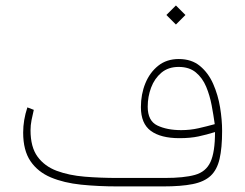

<svg xmlns="http://www.w3.org/2000/svg" viewBox="-20 -668 877 688"><path d="M610.4 -648.4 644.5 -614.3 610.4 -580.1 576.2 -614.3ZM750.5 -194.8Q720.7 -185.5 691.4 -179.2Q662.1 -172.9 623 -172.9Q556.2 -172.9 520.5 -199Q484.9 -225.1 484.9 -284.2Q484.9 -330.1 500.7 -369.1Q516.6 -408.2 546.9 -432.4Q577.1 -456.5 620.6 -456.5Q666.5 -456.5 696.5 -431.6Q726.6 -406.7 743.9 -367.4Q761.2 -328.1 768.6 -283.4Q775.9 -238.8 775.9 -198.7Q775.9 -137.7 766.8 -98.6Q757.8 -59.6 734.9 -38.1Q711.9 -16.6 670.4 -8.3Q628.9 0 564.5 0H402.3Q332 0 270.5 -6.3Q209 -12.7 162.4 -32.2Q115.7 -51.8 89.4 -90.3Q63 -128.9 63 -192.9Q63 -237.8 78.1 -283.2L101.1 -274.4Q96.7 -255.9 93 -237.5Q89.4 -219.2 89.4 -201.2Q89.4 -141.1 114.5 -106.7Q139.6 -72.3 183.3 -55.9Q227.1 -39.6 283.4 -34.9Q339.8 -30.3 402.3 -30.3H570.3Q639.2 -30.3 678.5 -41.3Q717.8 -52.2 734.1 -87.4Q750.5 -122.6 750.5 -194.8ZM629.4 -201.7Q661.6 -201.7 691.4 -208.5Q721.2 -215.3 749.5 -223.1Q745.1 -254.9 738.5 -290.3Q731.9 -325.7 718.8 -357.2Q705.6 -388.7 681.9 -408.4Q658.2 -428.2 620.1 -428.2Q583 -428.2 558.3 -407.5Q533.7 -386.7 521.5 -354.2Q509.3 -321.8 509.3 -285.6Q509.3 -234.9 543.9 -218.3Q578.6 -201.7 629.4 -201.7Z"/></svg>

Font: Vazirmatn FD Thin
Style: Regular
Weight: 100
Designer: Saber Rastikerdar
Foundry: Saber Rastikerdar
Version: Version 33.003